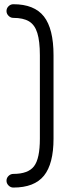

<svg xmlns="http://www.w3.org/2000/svg" viewBox="-20 -694 328 886"><path d="M41.5 171.5Q29 171.5 19.5 162Q10 152.5 10 140Q10 127 19.5 117.8Q29 108.5 41.5 108.5Q110 108.5 137 73.2Q164 38 164 -54V-439Q164 -504 152.2 -541.8Q140.5 -579.5 113.8 -595.5Q87 -611.5 41.5 -611.5Q29 -611.5 19.5 -621Q10 -630.5 10 -643Q10 -656 19.5 -665.2Q29 -674.5 41.5 -674.5Q138.5 -674.5 182.8 -617.8Q227 -561 227 -439V-54Q227 62 182.8 116.8Q138.5 171.5 41.5 171.5Z"/></svg>

Font: Jura Light SemiBold
Style: Regular
Weight: 600
Version: Version 5.106